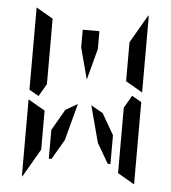

<svg xmlns="http://www.w3.org/2000/svg" viewBox="-61 -1027 939 1055"><g transform="rotate(5 408.0 -500.0)"><path d="M624 -782V-815L715 -972Q717 -964 717 -959V-546L624 -600V-607ZM717 -493V-41Q717 -41 717 -39L624 -93V-95V-103V-139V-218V-454L664 -523ZM99 -507V-959Q99 -959 99 -961L192 -907V-905V-895V-861V-782V-578V-546L152 -477ZM192 -218V-185L101 -28Q99 -36 99 -41V-454L147 -426L169 -413V-414L192 -400ZM362 -763V-861H454V-763L408 -590ZM578 -298V-139H563L499 -249L445 -452L511 -414ZM371 -452 317 -249 253 -139H238V-298L305 -414Z"/></g></svg>

Font: DSEG14 Modern Mini
Style: Regular
Weight: 400
Designer: Keshikan(Twitter:@keshinomi_88pro)
Version: Version 0.46